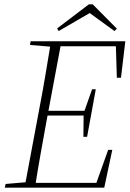

<svg xmlns="http://www.w3.org/2000/svg" viewBox="-20 -864 597 884"><path d="M2 0 6 -17 111 -26H128L125 0ZM93 0 161 -363Q176 -440 189 -518Q202 -596 215 -674H263L195 -311Q181 -234 167 -156Q153 -78 141 0ZM118 -657 121 -674H248L243 -648H226ZM117 0 121 -22H444L418 -6L478 -174H497L460 0ZM178 -332 182 -354H383L379 -332ZM236 -651 239 -674H557L537 -506H518L513 -668L534 -651ZM364 -234 365 -336 368 -351 404 -453H421L381 -234ZM407 -844 518 -732 507 -721 382 -812H407L250 -721L243 -733L389 -844Z"/></svg>

Font: Source Serif 4 48pt Light
Style: Italic
Weight: 300
Italic angle: -12°
Designer: Frank Grießhammer
Foundry: Adobe Systems Incorporated
Version: Version 4.004;hotconv 1.0.116;makeotfexe 2.5.65601